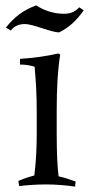

<svg xmlns="http://www.w3.org/2000/svg" viewBox="-20 -683 330 711"><path d="M218 -632Q253 -632 273 -656L290 -645Q252 -589 199 -563Q183 -563 136 -578.5Q89 -594 73 -594Q38 -594 20 -570L2 -581Q48 -640 114 -663Q162 -632 218 -632ZM190 -274V-190Q190 -82 197 -30Q225 -24 260 -11L258 8Q202 0 152 0Q102 0 51 6L48 -13Q78 -26 107 -33Q116 -101 116 -190V-274Q116 -355 108 -436Q82 -444 54 -444V-465Q131 -470 196 -485L203 -481Q190 -404 190 -274Z"/></svg>

Font: Almendra
Style: Regular
Weight: 400
Designer: Ana Sanfelippo
Foundry: Ana Sanfelippo
Version: Version 1.004